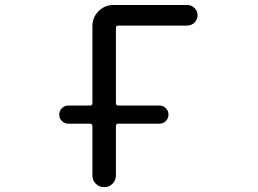

<svg xmlns="http://www.w3.org/2000/svg" viewBox="-20 -775 1040 774"><path d="M255.9 -276.4Q240.2 -276.4 229.5 -287.1Q218.8 -297.9 218.8 -313Q218.8 -328.1 229.5 -338.9Q240.2 -349.6 255.9 -349.6H342.8Q352.5 -349.6 352.5 -359.4V-669.9Q352.5 -705.1 377.4 -730Q402.3 -754.9 437.5 -754.9H734.4Q752 -754.9 764.2 -742.7Q776.4 -730.5 776.4 -713.4Q776.4 -696.3 764.2 -684.1Q752 -671.9 734.4 -671.9H457Q447.3 -671.9 447.3 -662.1V-359.4Q447.3 -349.6 457 -349.6H623Q637.7 -349.6 648.4 -338.9Q659.2 -328.1 659.2 -313Q659.2 -297.9 648.4 -287.1Q637.7 -276.4 623 -276.4H457Q447.3 -276.4 447.3 -266.6V-68.4Q447.3 -47.9 433.6 -34.2Q419.9 -20.5 399.9 -20.5Q379.9 -20.5 366.2 -34.2Q352.5 -47.9 352.5 -68.4V-266.6Q352.5 -276.4 342.8 -276.4Z"/></svg>

Font: Rounded-X Mgen+ 1mn regular
Style: Regular
Weight: 400
Designer: [Source Han Sans]
Ryoko NISHIZUKA  (kana & ideographs); Paul D. Hunt (Latin, Greek & Cyrillic); Wenlong ZHANG  (bopomofo
Version: Version 1.059.20150602